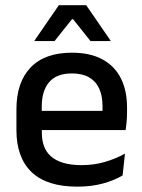

<svg xmlns="http://www.w3.org/2000/svg" viewBox="-20 -704 546 736"><path d="M276.5 11.5Q159.5 11.5 101.2 -44.2Q43 -100 43 -205V-285Q43 -388.5 97.2 -445.2Q151.5 -502 255.5 -502Q326 -502 373 -476.2Q420 -450.5 443.5 -403.5Q467 -356.5 467 -292V-273.5Q467 -256.5 465.5 -239Q464 -221.5 461.5 -205.5H371.5Q372.5 -231.5 372.8 -254.5Q373 -277.5 373 -296.5Q373 -337 360 -365Q347 -393 321 -407.8Q295 -422.5 255.5 -422.5Q197 -422.5 168.5 -389.2Q140 -356 140 -294.5V-248.5L140.5 -237V-193.5Q140.5 -166 148.8 -143.5Q157 -121 175.2 -104.8Q193.5 -88.5 222.5 -79.8Q251.5 -71 293 -71Q340 -71 381.2 -83Q422.5 -95 459 -115L450 -31.5Q417 -12 373.2 -0.2Q329.5 11.5 276.5 11.5ZM95 -205.5V-279H441.5V-205.5ZM205.5 -684H310.5L404 -548V-546.5H327L260 -630.5H256L189 -546.5H112V-548Z"/></svg>

Font: Anek Tamil Medium
Style: Regular
Weight: 500
Designer: Aadarsh Rajan (Tamil), Yesha Goshar (Latin)
Foundry: Ek Type
Version: Version 1.003